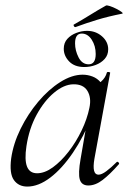

<svg xmlns="http://www.w3.org/2000/svg" viewBox="-20 -674 474 707"><path d="M80.6 13Q48.2 13 31.1 -11.1Q14 -35.2 21.2 -91Q29 -145.2 55.7 -199.5Q82.4 -253.8 120.5 -299.1Q158.6 -344.4 201.7 -371.7Q244.8 -399 284.4 -399Q302.8 -399 320.6 -392.3Q338.4 -385.6 351.1 -370.3Q363.8 -355 365.8 -330.4L323.4 -357Q335.6 -359 352.1 -373.4Q368.6 -387.8 373.6 -407Q375.6 -410 381.1 -408.8Q386.6 -407.6 385.6 -405.6L327.6 -89Q317.8 -30.8 342.6 -30.8Q354.2 -30.8 371.4 -43.5Q388.6 -56.2 409.4 -77Q412.4 -80 416.4 -76Q420.4 -72 417.4 -69Q384.8 -32 358.1 -11.5Q331.4 9 305.4 9Q280.6 9 273.9 -12.9Q267.2 -34.8 276.8 -89L301 -229L318 -246Q288.4 -170.4 248.4 -111.6Q208.4 -52.8 165 -19.9Q121.6 13 80.6 13ZM116.6 -36Q144.6 -36 174.6 -57.8Q204.6 -79.6 232.3 -115.2Q260 -150.8 280.5 -193.5Q301 -236.2 309.2 -277Q317.2 -314 302 -339.2Q286.8 -364.4 249.6 -363.6Q215.2 -362.8 179 -332.6Q142.8 -302.4 115 -251.6Q87.2 -200.8 77.4 -136Q69.8 -85.8 79.4 -60.9Q89 -36 116.6 -36ZM290.4 -427.2Q254.4 -427.2 234.6 -447.8Q214.8 -468.4 214.8 -494.4Q214.8 -516.4 228 -530.9Q241.2 -545.4 261.2 -552.9Q281.2 -560.4 300.4 -560.4Q332.4 -560.4 355.4 -540.4Q378.4 -520.4 378.4 -492.4Q378.4 -471.4 365.4 -456.9Q352.4 -442.4 332.3 -434.8Q312.2 -427.2 290.4 -427.2ZM306.4 -437.2Q332.4 -437.2 332.4 -475.2Q332.4 -505 317.8 -527.7Q303.2 -550.4 281 -550.4Q256.4 -550.4 256.4 -514.4Q256.4 -487.8 269.4 -462.5Q282.4 -437.2 306.4 -437.2ZM258.4 -574.4Q254.4 -573.4 251.9 -578.4Q249.4 -583.4 253.4 -584.4Q286.2 -603 313.2 -619.9Q340.2 -636.8 370 -653.4Q373.2 -655.4 384.8 -651.6Q396.4 -647.8 408.8 -641.4Q421.2 -635 428 -629.7Q434.8 -624.4 429.6 -623.6Q378.2 -613.4 337.8 -601.1Q297.4 -588.8 258.4 -574.4Z"/></svg>

Font: Cormorant Light
Style: Italic
Weight: 300
Italic angle: -10°
Designer: Christian Thalmann (Catharsis Fonts)
Foundry: Catharsis Fonts
Version: Version 4.000